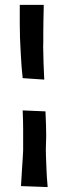

<svg xmlns="http://www.w3.org/2000/svg" viewBox="-20 -758 272 773"><path d="M59.6 -738.3H156.2Q155.3 -699.2 154.8 -670.9Q154.3 -642.6 154.3 -624V-586.9Q153.3 -571.3 154.3 -549.8Q154.3 -531.2 155.3 -503.4Q156.2 -475.6 158.2 -437.5L71.3 -443.4Q68.4 -467.8 66.9 -489.3Q65.4 -510.7 64.5 -527.3Q63.5 -545.9 62.5 -563.5Q61.5 -581.1 60.5 -606.4Q59.6 -627.9 59.6 -660.6Q59.6 -693.4 59.6 -738.3ZM71.3 -313.5 163.1 -309.6Q166 -248 166 -210.9Q166 -190.4 165 -173.8Q164.1 -157.2 165 -131.8Q166 -110.4 167 -79.1Q168 -47.9 171.9 -4.9L64.5 -8.8Q66.4 -46.9 68.4 -73.7Q70.3 -100.6 71.3 -118.2Q72.3 -138.7 73.2 -152.3V-188.5Q73.2 -208 73.2 -238.3Q73.2 -268.6 71.3 -313.5Z"/></svg>

Font: Irish Grover
Style: Regular
Weight: 400
Designer: Squid
Foundry: Font Diner, Inc DBA Sideshow
Version: Version 1.001